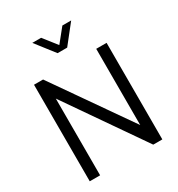

<svg xmlns="http://www.w3.org/2000/svg" viewBox="-226 -1138 1189 1283"><g transform="rotate(-30 368.0 -496.5)"><path d="M88 -745H158L568 -157V-745H648V0H578L168 -592V0H88ZM218 -993H286L367 -890L450 -993H518L404 -849H330Z"/></g></svg>

Font: Evergrow Sans 
Style: Regular
Weight: 400
Foundry: 10Web
Version: Version 1.000